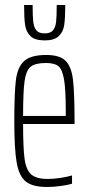

<svg xmlns="http://www.w3.org/2000/svg" viewBox="-20 -737 355 765"><path d="M277 -243H72Q72 -147 78 -103.5Q84 -60 104.5 -42Q125 -24 170 -24Q193 -24 220 -28Q247 -32 267 -38V-5Q251 0 222.5 4Q194 8 167 8Q110 8 83 -13.5Q56 -35 46.5 -89Q37 -143 37 -254Q37 -368 43.5 -419Q50 -470 76.5 -494Q103 -518 164 -518Q217 -518 240.5 -495.5Q264 -473 270.5 -421.5Q277 -370 277 -256ZM72 -275H242V-296Q242 -382 235 -421.5Q228 -461 212.5 -473.5Q197 -486 163 -486Q120 -486 102 -471Q84 -456 78 -414.5Q72 -373 72 -275ZM76 -717H110Q110 -672 112.5 -650Q115 -628 125 -616Q135 -604 158 -604Q181 -604 191 -616Q201 -628 203.5 -649.5Q206 -671 206 -717H240Q240 -666 236 -638Q232 -610 214 -593Q196 -576 158 -576Q119 -576 101.5 -593Q84 -610 80 -637.5Q76 -665 76 -717Z"/></svg>

Font: Saira Ultra Condensed Thin
Style: Regular
Weight: 100
Width: 1
Designer: Hector Gatti with collaboration of the Omnibus-Type team
Foundry: Omnibus-Type
Version: Version 1.001; ttfautohint (v1.8)